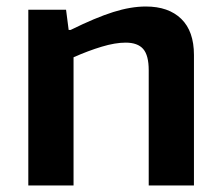

<svg xmlns="http://www.w3.org/2000/svg" viewBox="-20 -570 679 590"><path d="M67 -540H183L191 -478H197Q274 -516 328 -533Q382 -550 428 -550Q498 -550 537 -512Q576 -474 576 -401V0H437V-354Q437 -400 420 -419.5Q403 -439 366 -439Q334 -439 292.5 -426.5Q251 -414 206 -394V0H67Z"/></svg>

Font: Encode Sans Normal
Style: SemiBold
Weight: 600
Designer: Pablo Impallari, Andres Torresi
Foundry: Pablo Impallari, Andres Torresi
Version: Version 1.000; ttfautohint (v1.00) -l 8 -r 50 -G 200 -x 14 -